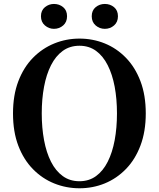

<svg xmlns="http://www.w3.org/2000/svg" viewBox="-20 -960 825 998"><path d="M260.4 -810.1Q234.3 -810.1 213.6 -827.7Q192.9 -845.3 192.9 -875.5Q192.9 -906 213.6 -922.8Q234.3 -939.5 260.4 -939.5Q288.1 -939.5 308.3 -922.8Q328.5 -906 328.5 -875.5Q328.5 -845.3 308.3 -827.7Q288.1 -810.1 260.4 -810.1ZM524.9 -810.1Q497.9 -810.1 477.3 -827.7Q456.8 -845.3 456.8 -875.5Q456.8 -906 477.3 -922.8Q497.9 -939.5 524.9 -939.5Q552.4 -939.5 572.8 -922.8Q593.1 -906 593.1 -875.5Q593.1 -845.3 572.8 -827.7Q552.4 -810.1 524.9 -810.1ZM392.9 18.6Q324.2 18.6 261.8 -6.5Q199.5 -31.6 151.1 -81Q102.7 -130.4 75.1 -202.8Q47.6 -275.2 47.6 -370.5Q47.6 -464.8 75.1 -537.3Q102.7 -609.9 151.1 -659.3Q199.5 -708.6 261.8 -734Q324.2 -759.4 392.9 -759.4Q462.5 -759.4 524.4 -734.3Q586.3 -709.2 634.4 -659.8Q682.6 -610.4 710.1 -537.9Q737.7 -465.3 737.7 -370.5Q737.7 -276.2 710.1 -203.4Q682.6 -130.6 634.4 -81.3Q586.3 -31.9 524.4 -6.6Q462.5 18.6 392.9 18.6ZM392.9 -18Q442.6 -18 479.3 -44.8Q515.9 -71.5 540 -119.4Q564.1 -167.3 576.1 -231.5Q588 -295.6 588 -370.5Q588 -445.3 576.1 -509.2Q564.1 -573 540 -620.8Q515.9 -668.7 479.3 -695.5Q442.6 -722.2 392.9 -722.2Q343.1 -722.2 306.2 -695.5Q269.3 -668.7 245.1 -620.8Q220.9 -573 209 -509.2Q197 -445.3 197 -370.5Q197 -295.6 209 -231.5Q220.9 -167.3 245.1 -119.4Q269.3 -71.5 306.2 -44.8Q343.1 -18 392.9 -18Z"/></svg>

Font: Early Summer Mincho VF
Style: Regular
Weight: 250
Designer: GuiWonder
Version: Version 1.002